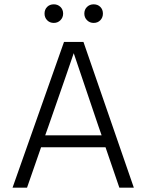

<svg xmlns="http://www.w3.org/2000/svg" viewBox="-20 -868 677 888"><path d="M413 -762C425.7 -762 436 -766.2 444 -774.5C452 -782.8 456 -793 456 -805C456 -817.7 452 -828 444 -836C436 -844 425.7 -848 413 -848C401 -848 390.8 -844 382.5 -836C374.2 -828 370 -817.7 370 -805C370 -793 374.2 -782.8 382.5 -774.5C390.8 -766.2 401 -762 413 -762ZM229 -762C241 -762 251.2 -766.2 259.5 -774.5C267.8 -782.8 272 -793 272 -805C272 -817.7 267.8 -828 259.5 -836C251.2 -844 241 -848 229 -848C216.3 -848 206 -844 198 -836C190 -828 186 -817.7 186 -805C186 -793 190 -782.8 198 -774.5C206 -766.2 216.3 -762 229 -762ZM189 -242 204 -284C273.3 -482.7 312.3 -595.3 321 -622L435 -285L450 -242ZM532 0H599L366 -674H276L38 0H105L170 -187H468Z"/></svg>

Font: Hind Light
Style: Regular
Weight: 300
Designer: Manushi Parikh, Satya Rajpurohit
Foundry: Indian Type Foundry
Version: Version 1.201;PS 1.0;hotconv 1.0.78;makeotf.lib2.5.61930; tt